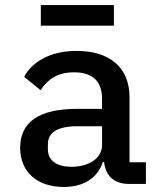

<svg xmlns="http://www.w3.org/2000/svg" viewBox="-20 -730 640 762"><path d="M559 0V-86H494V-345C494 -463 414 -528 284 -528C175 -528 105 -481 76 -425L141 -372C169 -415 208 -443 274 -443C348 -443 385 -407 385 -338V-298H286C133 -298 60 -244 60 -144C60 -47 128 12 233 12C314 12 368 -25 388 -87H393C399 -35 430 0 492 0ZM264 -68C206 -68 170 -92 170 -138V-158C170 -204 208 -229 288 -229H385V-154C385 -103 334 -68 264 -68ZM142 -628H432V-710H142Z"/></svg>

Font: IBM Plex Mono Medm
Style: Regular
Weight: 500
Monospace: yes
Designer: Mike Abbink, Paul van der Laan, Pieter van Rosmalen
Foundry: Bold Monday
Version: Version 2.004